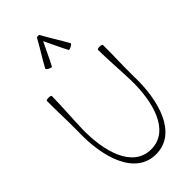

<svg xmlns="http://www.w3.org/2000/svg" viewBox="-355 -1264 1377 1377"><g transform="rotate(-45 334.0 -575.0)"><path d="M259 -948C290 -1005 315 -1064 344 -1122C373 -1064 398 -1005 429 -948C431 -944 442 -947 454 -953C467 -960 475 -968 473 -972C437 -1038 395 -1102 359 -1168C357 -1173 351 -1176 344 -1174C338 -1176 331 -1173 329 -1168C293 -1102 251 -1038 215 -972C213 -968 221 -960 234 -953C246 -947 257 -944 259 -948ZM60 -800C59 -694 65 -587 63 -480C56 -233 131 25 344 25C557 25 632 -233 625 -480C623 -587 629 -694 628 -800C628 -805 616 -808 603 -808C589 -808 578 -804 578 -800C579 -693 588 -586 591 -480C596 -258 534 -25 344 -25C154 -25 92 -258 97 -480C100 -586 109 -693 110 -800C110 -804 99 -808 85 -808C72 -808 60 -805 60 -800Z"/></g></svg>

Font: Nupuram Thin
Style: Regular
Weight: 100
Designer: Santhosh Thottingal (santhosh.thottingal@gmail.com)
Foundry: SMC
Version: Version 1.000